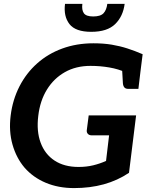

<svg xmlns="http://www.w3.org/2000/svg" viewBox="-20 -953 772 981"><path d="M358.3 8Q278.3 8 213.9 -19.1Q149.4 -46.1 105.4 -96.4Q63.3 -146 43.9 -214.2Q24.5 -282.4 34.5 -362.8Q44.5 -443.4 79.5 -511.8Q114.6 -580.1 169.9 -629.1Q225 -678.3 298 -705Q371 -731.8 457.3 -731.8Q509.1 -731.8 551 -724.8Q592.8 -717.8 630.8 -705.5Q668.8 -693.3 708.8 -676L697.6 -587L621.4 -583.4Q585.7 -600.1 539.2 -608.2Q492.7 -616.4 442.3 -616.4Q368 -616.4 311.4 -584.3Q254.8 -552.2 219.6 -495Q184.5 -437.9 175.6 -361.6Q165.7 -282.5 187.7 -223.7Q209.6 -164.8 259 -132.4Q308.4 -100 381.3 -100Q421.9 -100 456.3 -108.4Q490.8 -116.8 521.8 -130.7L537.4 -261.5H448.6Q436.2 -261.5 429.3 -268.7Q422.3 -275.9 423.3 -286.7L433.2 -363.4H675.4L639.1 -70Q580.2 -30.6 510.3 -11.3Q440.4 8 358.3 8ZM603.2 -610.3 697.6 -587 687.1 -498.9H635.4Q621.7 -498.9 615.4 -506.4Q609 -513.9 607.9 -528ZM446.2 -790.4Q365.6 -790.4 334.8 -830.1Q304.1 -869.8 312.2 -933.4H400.8Q396.8 -901.8 408.5 -885.4Q420.3 -868.9 456.1 -868.9Q493.7 -868.9 509 -885.4Q524.3 -901.8 528.3 -933.4H616.9Q608.8 -869.4 568.4 -829.9Q528 -790.4 446.2 -790.4Z"/></svg>

Font: Aleo
Style: Italic
Weight: 400
Italic angle: -7°
Designer: Alessio Laiso
Foundry: Alessio Laiso
Version: Version 2.001;gftools[0.9.29]